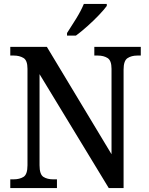

<svg xmlns="http://www.w3.org/2000/svg" viewBox="-20 -951 754 971"><path d="M32 0V-44H48Q79 -44 99 -56.5Q119 -69 119 -115V-603Q119 -646 98.5 -658Q78 -670 50 -670H32V-714H217L544 -171V-603Q544 -645 524 -657.5Q504 -670 475 -670H457V-714H692V-670H674Q645 -670 625 -657Q605 -644 605 -599V0H530L180 -576V-115Q180 -69 199.5 -56.5Q219 -44 249 -44H268V0ZM319 -784Q340 -816 365 -856.5Q390 -897 404 -931H520V-921Q508 -904 481 -875.5Q454 -847 422 -818.5Q390 -790 364 -771H319Z"/></svg>

Font: Noto Serif Khmer SemiCondensed Medium
Style: Regular
Weight: 500
Width: 4
Designer: Danh Hong and the Monotype Design Team
Foundry: Monotype Imaging Inc.
Version: Version 2.004; ttfautohint (v1.8.4.7-5d5b)